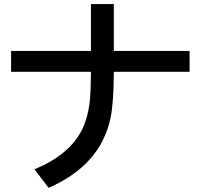

<svg xmlns="http://www.w3.org/2000/svg" viewBox="-20 -848 1000 938"><path d="M424.3 -828.1H536.1V-599.1H906.2V-497.1H536.1Q535.6 -348.6 520.5 -274.4Q473.1 -42 217.3 69.8L148.4 -21Q318.8 -91.3 379.9 -212.9Q412.1 -277.8 419.9 -366.7Q423.8 -412.1 424.3 -497.1H34.2V-599.1H424.3Z"/></svg>

Font: BIZ UDPGothic
Style: Bold
Weight: 700
Designer: TypeBank Co., Ltd.
Foundry: Morisawa Inc.
Version: Version 1.051